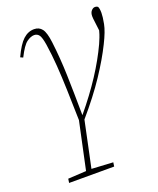

<svg xmlns="http://www.w3.org/2000/svg" viewBox="-136 -566 734 893"><g transform="rotate(-20 231.0 -119.0)"><path d="M50 245 53 225 143 220 193 -14Q191 -97 189 -163.5Q187 -230 183 -286Q179 -342 171 -395Q165 -433 156 -445Q147 -457 132 -457Q115 -457 95 -442.5Q75 -428 49 -376L36 -382Q62 -438 86.5 -460.5Q111 -483 141 -483Q166 -483 180 -464.5Q194 -446 200 -396Q210 -314 212.5 -228.5Q215 -143 216 -30Q279 -106 325 -176.5Q371 -247 402 -314Q408 -328 413.5 -341.5Q419 -355 424 -374L422 -391Q421 -402 418.5 -419.5Q416 -437 416 -447Q416 -464 424.5 -473.5Q433 -483 442 -483Q452 -483 457 -478Q462 -468 462 -447Q462 -428 455.5 -394Q449 -360 422 -306Q391 -243 341.5 -168.5Q292 -94 218 -8Q202 70 190.5 122.5Q179 175 170 219L276 225L273 245Z"/></g></svg>

Font: Source Serif Pro ExtraLight
Style: Italic
Weight: 200
Italic angle: -12°
Designer: Frank Grießhammer
Foundry: Adobe Systems Incorporated
Version: Version 3.001;hotconv 1.0.111;makeotfexe 2.5.65597